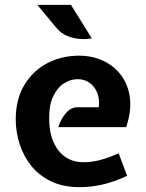

<svg xmlns="http://www.w3.org/2000/svg" viewBox="-20 -760 604 793"><path d="M309 13Q240.5 13 190.5 -11.2Q140.5 -35.5 108.2 -76.2Q76 -117 60.5 -166.8Q45 -216.5 45 -267Q45 -349.5 80.2 -408.5Q115.5 -467.5 175 -498.8Q234.5 -530 307 -530Q362.5 -530 407.8 -508.2Q453 -486.5 481.8 -447Q510.5 -407.5 516.8 -353.5Q523 -299.5 501 -235H221Q231.5 -269.5 252.5 -293.2Q273.5 -317 299 -317H388Q392 -347.5 382.5 -374Q373 -400.5 351.8 -416.8Q330.5 -433 300 -433Q272.5 -433 245.5 -416.5Q218.5 -400 200.8 -364.5Q183 -329 183 -272Q183 -214.5 200.8 -173.8Q218.5 -133 250.2 -111.5Q282 -90 324 -90Q358.5 -90 392.5 -98.8Q426.5 -107.5 470 -127L505 -34Q451 -8.5 403.2 2.2Q355.5 13 309 13ZM359 -602Q342 -597.5 315 -598.8Q288 -600 260.2 -610.5Q232.5 -621 213 -645L134 -740H273Z"/></svg>

Font: Expletus Sans
Style: Bold
Weight: 700
Version: Version 7.500